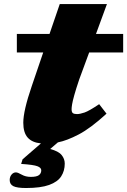

<svg xmlns="http://www.w3.org/2000/svg" viewBox="-20 -688 623 940"><path d="M107.5 232.5Q63.5 232.5 45.5 223.5Q27.5 214.5 27.5 193.5Q27.5 177.5 36.5 166.8Q45.5 156 58 156Q67 156 86.2 167Q105.5 178 131 178Q159 178 170.5 169.5Q182 161 182 145.5Q182 133 163 125.8Q144 118.5 83.5 114.5L90.5 92L180.5 14Q137.5 10 115.8 -14.2Q94 -38.5 94 -87Q94 -145.5 135.5 -266.5L191.5 -431H62.5V-522H222.5L272.5 -668H503.5L450 -522H583V-431H416.5L368 -299.5Q351.5 -250.5 343.5 -221.5Q335.5 -192.5 333 -177.2Q330.5 -162 330.5 -153.5Q330.5 -138 337.2 -133.8Q344 -129.5 357 -129.5Q371.5 -129.5 394 -137.2Q416.5 -145 465.5 -178L501.5 -131.5Q424 -60.5 365.8 -30Q307.5 0.5 263.5 9L225.5 41.5Q266 52 281.5 70.8Q297 89.5 297 113Q297 148.5 279.5 175.5Q262 202.5 220.5 217.5Q179 232.5 107.5 232.5Z"/></svg>

Font: Newsreader Caption ExtraBold
Style: Italic
Weight: 800
Italic angle: -17°
Designer: Hugues Gentile
Foundry: Production Type
Version: Version 1.001